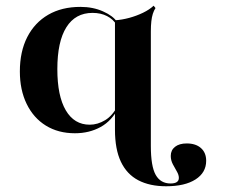

<svg xmlns="http://www.w3.org/2000/svg" viewBox="-20 -453 787 669"><path d="M241.1 11.3Q183.1 11.3 139.9 -15.3Q96.8 -41.9 73 -90.7Q49.2 -139.5 49.2 -204Q49.2 -273.4 75 -323.8Q100.8 -374.2 148 -401.6Q195.2 -429 260.5 -429Q304 -429 339.1 -413.3Q374.2 -397.6 387.9 -376.6L385.5 -366.9Q375 -385.5 353.2 -396.8Q331.5 -408.1 302.4 -408.1Q242.7 -408.1 211.3 -358.1Q179.8 -308.1 179.8 -212.1Q179.8 -118.5 209.3 -68.5Q238.7 -18.5 292.7 -18.5Q320.2 -18.5 346.4 -34.3Q372.6 -50 391.1 -86.3L393.5 -79Q370.2 -32.3 330.6 -10.5Q291.1 11.3 241.1 11.3ZM380.6 -208.9V-417.7V-382.3Q404.8 -383.9 430.2 -390.7Q455.6 -397.6 478.2 -408.5Q500.8 -419.4 515.3 -433.1L521.8 -425Q516.1 -416.1 512.5 -404.8Q508.9 -393.5 507.3 -378.6Q505.6 -363.7 505.6 -343.5V-208.9ZM505.6 55.6Q505.6 126.6 522.6 156.5Q539.5 186.3 574.2 186.3Q603.2 186.3 603.2 166.9Q603.2 156.5 596.4 144.8Q589.5 133.1 582.3 119.4Q575 105.6 575 90.3Q575 70.2 589.9 58.5Q604.8 46.8 630.6 46.8Q662.1 46.8 680.2 62.9Q698.4 79 698.4 107.3Q698.4 148.4 661.3 172.2Q624.2 196 558.9 196Q501.6 196 461.7 175Q421.8 154 401.2 110.5Q380.6 66.9 380.6 -0.8V-208.9H505.6Z"/></svg>

Font: Playfair 144pt SemiExpanded ExtraBold
Style: Regular
Weight: 800
Width: 6
Designer: Claus Eggers Sørensen
Foundry: Claus Eggers Sørensen
Version: Version 2.203